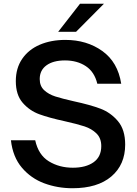

<svg xmlns="http://www.w3.org/2000/svg" viewBox="-20 -987 729 1020"><path d="M38 -242H167Q184 -164 239.5 -130Q295 -96 367 -96Q436 -96 477 -125Q518 -154 518 -211Q518 -253 492.5 -278Q467 -303 429 -315.5Q391 -328 324 -343Q241 -361 189 -380Q137 -399 100.5 -441Q64 -483 64 -556Q64 -625 98 -674.5Q132 -724 191.5 -749.5Q251 -775 327 -775Q441 -775 523.5 -716Q606 -657 624 -542H497Q482 -605 436 -635.5Q390 -666 325 -666Q263 -666 227 -640Q191 -614 191 -567Q191 -530 214.5 -508Q238 -486 274 -474.5Q310 -463 372 -449Q460 -430 514 -409.5Q568 -389 606.5 -343.5Q645 -298 645 -219Q645 -112 571.5 -49.5Q498 13 365 13Q286 13 215.5 -13Q145 -39 96.5 -96Q48 -153 38 -242ZM384 -818H289L405 -967H532Z"/></svg>

Font: Open Sauce One SemiBold
Style: Regular
Weight: 600
Designer: Alfredo Marco Pradil
Foundry: Creative Sauce Fz LLC
Version: Version 1.477